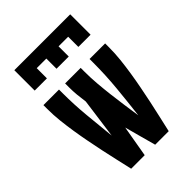

<svg xmlns="http://www.w3.org/2000/svg" viewBox="-217 -837 933 933"><g transform="rotate(-45 250.0 -370.0)"><path d="M58 -600V-740H442V-600H358V-670H292V-600H208V-670H142V-600ZM121 0Q112 -41 102.5 -81.5Q93 -122 84.5 -163Q76 -204 68 -245Q60 -286 53.5 -327.5Q47 -369 42.5 -410.5Q38 -452 38 -494V-520H145V-494Q145 -416 152.5 -337.5Q160 -259 168 -181L196 -387Q192 -414 189.5 -440.5Q187 -467 187 -494V-520H294V-494Q294 -452 297.5 -410Q301 -368 306 -326Q311 -284 317 -242Q323 -200 329 -159Q339 -242 347 -326Q355 -410 355 -494V-520H462V-494Q462 -452 457.5 -410.5Q453 -369 446.5 -327.5Q440 -286 432 -245Q424 -204 415.5 -163Q407 -122 397.5 -81.5Q388 -41 379 0H286Q275 -40 264 -80.5Q253 -121 242 -162L214 0Z"/></g></svg>

Font: Iosevka SS04 Extrabold
Style: Regular
Weight: 800
Monospace: yes
Designer: Belleve Invis
Foundry: Belleve Invis
Version: Version 19.0.0; ttfautohint (v1.8.4)